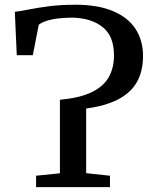

<svg xmlns="http://www.w3.org/2000/svg" viewBox="-20 -770 634 790"><path d="M128.5 0V-47L226.5 -57V-359.5Q307.5 -367 356.2 -390.2Q405 -413.5 427 -451.8Q449 -490 449 -542.5Q449 -621 402.8 -658.2Q356.5 -695.5 278 -697.5Q216 -696.5 183.8 -687.8Q151.5 -679 139.5 -668L115 -543H49L41 -721.5Q64.5 -724 99 -731Q133.5 -738 181 -744.2Q228.5 -750.5 290.5 -750.5Q383.5 -750.5 445.2 -724.2Q507 -698 537.8 -650.8Q568.5 -603.5 568.5 -540Q568.5 -476.5 543 -432Q517.5 -387.5 465.5 -360.8Q413.5 -334 334.5 -323.5V-57.5L432.5 -47V0Z"/></svg>

Font: Merriweather 28pt
Style: Regular
Weight: 400
Version: Version 2.100